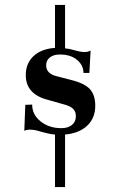

<svg xmlns="http://www.w3.org/2000/svg" viewBox="-20 -667 487 782"><path d="M204 95V-119Q182 -120 128 -136Q112 -139 104 -139Q87 -139 79 -134L83 -240L111 -241Q111 -200 145.5 -172.5Q180 -145 230 -145Q257 -145 273 -158Q289 -171 289 -194Q289 -213 277 -224.5Q265 -236 236 -243L176 -260Q85 -283 85 -361Q85 -409 116.5 -438.5Q148 -468 204 -472V-647H245V-470Q261 -469 285 -462Q309 -455 325 -455Q338 -455 349 -461L344 -370H320Q320 -401 294 -423Q268 -445 224 -445Q198 -445 183 -433Q168 -421 168 -401Q168 -366 213 -356L271 -341Q326 -327 347 -303Q368 -279 368 -236Q368 -186 335 -155Q302 -124 245 -119V95Z"/></svg>

Font: UnnaMedium
Style: Regular
Weight: 500
Designer: Jorge de Buen Unna
Foundry: Omnibus-Type
Version: Version 2.008;hotconv 1.0.109;makeotfexe 2.5.65596